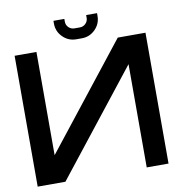

<svg xmlns="http://www.w3.org/2000/svg" viewBox="-91 -933 944 1016"><g transform="rotate(-10 381.0 -425.0)"><path d="M732.4 -703.1V0H615.2V-554.7L178.2 0H29.3V-703.1H146.5V-148.4L583.5 -703.1ZM366.2 -732.4Q323.7 -732.4 293.7 -762.5Q263.7 -792.5 263.7 -835V-849.6H322.3V-835Q322.3 -816.4 335.2 -803.7Q348.1 -791 366.2 -791H395.5Q413.6 -791 426.5 -803.7Q439.5 -816.4 439.5 -835V-849.6H498V-835Q498 -792.5 468 -762.5Q438 -732.4 395.5 -732.4Z"/></g></svg>

Font: Gerhaus
Style: Regular
Weight: 400
Designer: GGBotNet
Foundry: GGBotNet
Version: 1.01